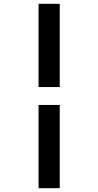

<svg xmlns="http://www.w3.org/2000/svg" viewBox="-20 -843 515 1006"><path d="M182 -387V-823H293V-387ZM182 143V-293H293V143Z"/></svg>

Font: Iosevka QP
Style: Bold
Weight: 700
Designer: Belleve Invis
Foundry: Belleve Invis
Version: Version 20.0.0; ttfautohint (v1.8.4)